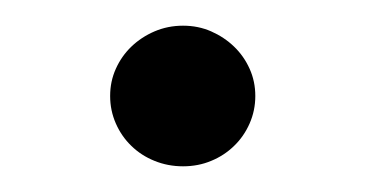

<svg xmlns="http://www.w3.org/2000/svg" viewBox="-20 -406 282 148"><path d="M121.1 -386.2Q132.8 -386.2 142.8 -381.8Q152.8 -377.4 160.4 -370.1Q168 -362.8 172.4 -353Q176.8 -343.3 176.8 -332Q176.8 -320.8 172.4 -310.8Q168 -300.8 160.4 -293.5Q152.8 -286.1 142.8 -282Q132.8 -277.8 121.1 -277.8Q109.4 -277.8 99.1 -282Q88.9 -286.1 81.3 -293.5Q73.7 -300.8 69.3 -310.8Q64.9 -320.8 64.9 -332Q64.9 -343.3 69.3 -353Q73.7 -362.8 81.3 -370.1Q88.9 -377.4 99.1 -381.8Q109.4 -386.2 121.1 -386.2Z"/></svg>

Font: Warasṭra
Style: Regular
Weight: 400
Designer: R.S. Wihananto
Foundry: R.S. Wihananto
Version: Version 2.0.1